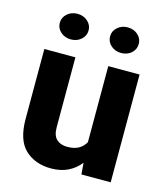

<svg xmlns="http://www.w3.org/2000/svg" viewBox="-111 -815 783 909"><g transform="rotate(15 281.0 -360.0)"><path d="M370.6 0 366.2 -56.2Q341.8 -24.9 306.2 -7.6Q270.5 9.8 223.6 9.8Q145.5 9.8 96.4 -36.1Q47.4 -82 47.4 -186.5V-528.3H199.7V-185.5Q199.7 -145 219 -127Q238.3 -108.9 271 -108.9Q305.7 -108.9 327.4 -121.3Q349.1 -133.8 360.8 -155.8V-528.3H514.2V0ZM85.9 -667Q85.9 -693.8 106.4 -711.9Q127 -730 156.2 -730Q186 -730 206.5 -711.9Q227.1 -693.8 227.1 -667Q227.1 -640.6 206.5 -622.6Q186 -604.5 156.2 -604.5Q127 -604.5 106.4 -622.6Q85.9 -640.6 85.9 -667ZM332.5 -667Q332.5 -693.4 353 -711.4Q373.5 -729.5 402.8 -729.5Q432.6 -729.5 452.9 -711.4Q473.1 -693.4 473.1 -667Q473.1 -640.1 452.9 -622.1Q432.6 -604 402.8 -604Q373.5 -604 353 -622.1Q332.5 -640.1 332.5 -667Z"/></g></svg>

Font: Vazirmatn RD ExtraBold
Style: Regular
Weight: 800
Designer: Saber Rastikerdar
Foundry: Saber Rastikerdar
Version: Version 32.102